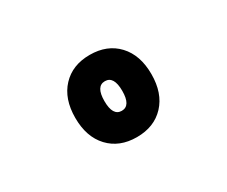

<svg xmlns="http://www.w3.org/2000/svg" viewBox="-68 -998 836 708"><g transform="rotate(-30 350.0 -644.0)"><path d="M350 -469Q276 -469 232 -516Q188 -563 188 -644Q188 -725 232 -772Q276 -819 350 -819Q424 -819 468 -772Q512 -725 512 -644Q512 -563 468 -516Q424 -469 350 -469ZM350 -581Q388 -581 388 -644Q388 -707 350 -707Q312 -707 312 -644Q312 -581 350 -581Z"/></g></svg>

Font: Martian Mono ExtraBold
Style: Regular
Weight: 800
Monospace: yes
Designer: Roman Shamin
Foundry: Evil Martians
Version: Version 1.000; ttfautohint (v1.8.4.7-5d5b)